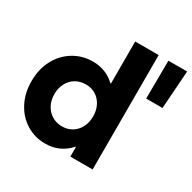

<svg xmlns="http://www.w3.org/2000/svg" viewBox="-166 -918 1093 1093"><g transform="rotate(30 380.0 -372.0)"><path d="M426.8 0V-63.5H423.8Q394 -29.3 353.8 -10.7Q313.5 7.8 264.6 7.8Q195.8 7.8 139.6 -27.1Q83.5 -62 51.8 -123.8Q20 -185.5 20.5 -262.7Q20 -339.8 52.5 -401.6Q85 -463.4 142.1 -498.3Q199.2 -533.2 269.5 -533.2Q313 -533.2 349.9 -518.3Q386.7 -503.4 415 -475.6H418.9V-752H573.2V0ZM424.8 -262.7Q424.8 -303.2 408.4 -334.5Q392.1 -365.7 363.8 -383.1Q335.4 -400.4 298.8 -400.4Q261.2 -400.4 231.9 -382.8Q202.6 -365.2 186.3 -334Q169.9 -302.7 169.9 -262.7Q169.9 -223.6 186.3 -192.4Q202.6 -161.1 231.9 -143.1Q261.2 -125 298.8 -125Q335 -125 363.5 -142.3Q392.1 -159.7 408.4 -190.9Q424.8 -222.2 424.8 -262.7ZM637.2 -752H760.3L742.7 -502H635.3Z"/></g></svg>

Font: Reddit Sans Chocolate ExtraBold
Style: Regular
Weight: 800
Designer: Stephen Hutchings
Foundry: Reddit
Version: Version 1.011